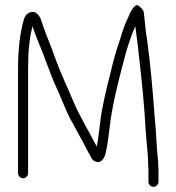

<svg xmlns="http://www.w3.org/2000/svg" viewBox="-20 -667 684 745"><path d="M89 5V-400C89 -416 89.3 -431.3 90 -446C90 -472.4 94.2 -499.3 97 -523C98.7 -536.2 103.2 -550.9 106 -565C113.2 -543.4 120.3 -526.5 130 -501C147.5 -461.6 178.9 -369.3 198 -329C216.9 -289.1 234.8 -239.7 253 -205C266.1 -183.6 276.8 -160.3 289 -139C301.8 -118.3 313.5 -92 325 -72C333.3 -59.6 335.1 -44.9 352 -39.5C375 -32.1 387.9 -58.1 391 -78C397.7 -109.1 398.5 -119.2 404 -161C411.3 -228.3 424 -288.1 439 -348C457.3 -421.2 476.2 -501.6 505 -565C509.7 -523 515 -495.5 519 -450C529.7 -359.3 540.1 -258.3 545 -165C547.4 -118.6 555 -70.6 555 -25C555.7 -18.3 556 -12.3 556 -7V38C556 48.6 564.4 58 575 58C585.6 58 595 48.6 595 38V-7C595 -12.3 594.7 -19 594 -27C594 -34.3 593.7 -40.8 593 -46.5C586.4 -102.7 586.4 -156.3 580 -214C573 -312.2 563.8 -416.9 551 -511C544.5 -545.4 542.6 -583.6 538 -618C538 -626.9 523.7 -641.3 516.5 -645.5C500.9 -654.5 482.7 -613.9 478 -601C465.1 -575.3 456.2 -548.7 447 -518C435.7 -485.6 426.4 -455.5 417 -418C401.8 -357.3 387 -300.1 375 -236C367.9 -198 363.1 -130.6 355 -98C350.5 -109.1 344.9 -116.2 339 -129L323 -159C317.7 -167.7 312.7 -176.7 308 -186L288 -224C280.7 -236.7 272.7 -253.7 264 -275C241.4 -329.9 219.8 -371.6 197 -434C176.8 -491.5 164 -518.2 148 -564C140.3 -586.1 137.9 -602.1 123 -614.5C104.2 -630.2 80.1 -614.3 74 -596C57.2 -540.1 50 -474.2 50 -400V5C50 15.3 59.4 25 69.5 25C79.6 25 89 15.3 89 5Z"/></svg>

Font: Just Breathe
Style: Regular
Weight: 400
Foundry: Cannot Into Space Fonts
Version: Version 0.72